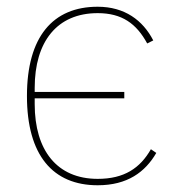

<svg xmlns="http://www.w3.org/2000/svg" viewBox="-20 -538 537 570"><path d="M270 12C137 12 60 -77 60 -253C60 -429 137 -518 270 -518C350 -518 404 -478 435 -418L417 -409C385 -468 342 -499 270 -499C149 -499 83 -414 83 -277V-265H349V-246H83V-229C83 -92 149 -7 270 -7C349 -7 396 -39 428 -95L444 -84C411 -27 358 12 270 12Z"/></svg>

Font: Plexus Sans Thin
Style: Regular
Weight: 250
Version: Version 2.001;PS 002.001;hotconv 1.0.70;makeotf.lib2.5.58329